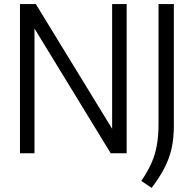

<svg xmlns="http://www.w3.org/2000/svg" viewBox="-20 -760 961 952"><path d="M79 0V-740H157.5L536 -121.5V-740H608V0H529L151 -618.5V0ZM732 171.5 680.5 137Q711 92.5 729.8 51.2Q748.5 10 757.2 -37Q766 -84 766 -145.5V-740H842V-135.5Q842 -74 830.8 -23.8Q819.5 26.5 795.2 73.2Q771 120 732 171.5Z"/></svg>

Font: Encode Sans Semi Condensed
Style: Regular
Weight: 400
Width: 4
Designer: Multiple Designers
Foundry: Impallari Type
Version: Version 3.000; ttfautohint (v1.8.3) -l 8 -r 50 -G 200 -x 14 